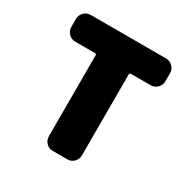

<svg xmlns="http://www.w3.org/2000/svg" viewBox="-165 -877 1005 1025"><g transform="rotate(30 338.0 -365.0)"><path d="M571 -730Q594 -730 611 -713Q628 -696 628 -673V-622Q628 -599 611 -582Q594 -565 571 -565H449Q440 -565 440 -556V-57Q440 -34 423.5 -17Q407 0 384 0H292Q269 0 252.5 -17Q236 -34 236 -57V-556Q236 -565 227 -565H105Q82 -565 65 -582Q48 -599 48 -622V-673Q48 -696 65 -713Q82 -730 105 -730Z"/></g></svg>

Font: Rounded Mplus 1c Black
Style: Regular
Weight: 900
Version: Version 1.059.20150529